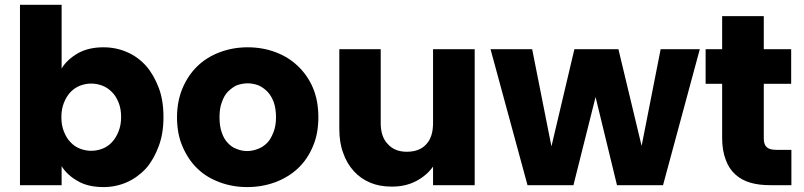

<svg xmlns="http://www.w3.org/2000/svg" viewBox="-20 -760 3301 788"><path d="M232.9 -479Q255.4 -516.1 300.8 -542Q343.8 -565.9 404.8 -565.9Q456.5 -565.9 502 -545.9Q547.4 -525.9 580.1 -488.8Q611.3 -453.1 631.8 -398.9Q650.9 -348.1 650.9 -279.8Q650.9 -211.9 631.8 -161.1Q611.3 -105.5 580.1 -69.8Q544.9 -31.7 501 -12.2Q455.6 7.8 404.8 7.8Q340.8 7.8 298.8 -17.1Q255.4 -41.5 232.9 -78.1V0H62V-740.2H232.9ZM231.9 -278.8Q231.9 -246.1 242.2 -220.2Q253.4 -192.4 269 -176.8Q285.6 -158.7 308.1 -149.9Q331.1 -141.1 354 -141.1Q377.9 -141.1 400.9 -149.9Q423.3 -158.7 439.9 -176.8Q456.1 -194.3 466.8 -221.2Q477.1 -247.1 477.1 -279.8Q477.1 -313.5 466.8 -338.9Q456.1 -365.7 439.9 -381.8Q421.4 -400.4 400.9 -408.2Q377.9 -417 354 -417Q331.1 -417 308.1 -408.2Q287.6 -400.4 269 -381.8Q252.4 -363.8 242.2 -337.9Q231.9 -312.5 231.9 -278.8Z M1286.6 -278.8Q1286.6 -211.4 1264.6 -160.2Q1242.7 -106.9 1202.6 -68.8Q1163.1 -32.2 1109.9 -12.2Q1055.2 7.8 994.6 7.8Q934.1 7.8 880.9 -12.2Q825.2 -33.2 789.6 -68.8Q751.5 -105.5 728.5 -160.2Q706.5 -211.4 706.5 -278.8Q706.5 -344.2 729.5 -398.9Q752.4 -452.1 790.5 -488.8Q829.1 -525.9 882.8 -545.9Q936 -565.9 996.6 -565.9Q1057.6 -565.9 1110.8 -545.9Q1164.1 -525.9 1202.6 -488.8Q1242.7 -450.7 1264.6 -398.9Q1286.6 -346.7 1286.6 -278.8ZM880.9 -278.8Q880.9 -243.2 889.6 -217.8Q898.9 -189.5 914.6 -173.8Q930.2 -156.2 950.7 -148.9Q971.7 -140.1 994.6 -140.1Q1016.1 -140.1 1038.6 -148.9Q1058.6 -155.8 1076.7 -173.8Q1091.3 -188.5 1102.5 -217.8Q1112.8 -243.2 1112.8 -278.8Q1112.8 -314 1103.5 -340.8Q1092.3 -369.1 1077.6 -383.8Q1059.6 -401.9 1039.6 -410.2Q1017.1 -418 996.6 -418Q975.1 -418 952.6 -410.2Q934.1 -402.3 915.5 -383.8Q899.9 -368.2 890.6 -340.8Q880.9 -316.4 880.9 -278.8Z M1757.3 -76.2Q1731 -39.6 1688.5 -17.1Q1645 5.9 1588.4 5.9Q1538.1 5.9 1500.5 -9.8Q1460.4 -26.4 1432.6 -57.1Q1402.8 -89.8 1388.7 -131.8Q1372.6 -173.3 1372.6 -231.9V-558.1H1542.5V-254.9Q1542.5 -197.8 1572.3 -168Q1600.1 -137.2 1649.4 -137.2Q1701.7 -137.2 1729.5 -168Q1757.3 -197.3 1757.3 -254.9V-558.1H1928.2V0H1757.3Z M2337.4 -558.1H2518.1L2613.3 -161.1L2691.4 -558.1H2852.1L2701.2 0H2512.2L2424.3 -361.8L2333.5 0H2145L1993.2 -558.1H2164.1L2243.2 -159.2Z M2943.8 -558.1V-693.8H3114.7V-558.1H3227.1V-416H3114.7V-191.9Q3114.7 -166.5 3127 -155.8Q3137.7 -145 3167 -145H3228V0H3141.1Q3095.2 0 3061 -9.8Q3024.9 -20 2999 -43Q2971.7 -67.4 2959 -103Q2943.8 -141.6 2943.8 -193.8V-416H2876V-558.1Z"/></svg>

Font: PoppinsZ
Style: Bold
Weight: 700
Designer: Ninad Kale (Devanagari), Jonny Pinhorn (Latin)
Foundry: Indian Type Foundry
Version: Version 3.002;FEAKit 1.0